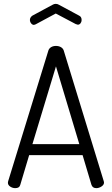

<svg xmlns="http://www.w3.org/2000/svg" viewBox="-20 -975 580 995"><path d="M21 -27.9Q21 -32.6 22 -35L231 -714Q235 -725 245.5 -731Q256 -737 270 -737Q284 -737 295 -731Q306 -725 310 -714L518 -34.9L519 -29Q519 -17.1 506 -8.6Q493 0 479 0Q460 0 454 -17L408 -171H131.1L85 -17Q81 0 59.1 0Q45 0 33 -8Q21 -16 21 -27.9ZM270 -631 148 -228H391ZM162 -848Q158 -846 156 -846Q147.6 -846 141.3 -854Q135 -862 135 -872Q135 -878.4 138.5 -884.2Q142 -890 148 -894L252 -950Q260 -955 269 -955Q278 -955 286 -950L390 -894Q403 -888 403 -871.1Q403 -861.5 397.2 -854.2Q391.5 -847 383.1 -847Q381 -847 377 -849Q375 -850 373 -850L269 -905L165 -849Z"/></svg>

Font: Dosis
Style: Regular
Weight: 400
Designer: Edgar Tolentino, Pablo Impallari, Igino Marini
Foundry: Edgar Tolentino, Pablo Impallari, Igino Marini
Version: Version 1.007;Glyphs 3.1.1 (3134)